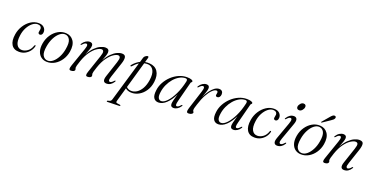

<svg xmlns="http://www.w3.org/2000/svg" viewBox="-27 -1522 5115 2626"><g transform="rotate(20 2531.0 -209.0)"><path d="M277 -433Q239.5 -433 202.5 -403.5Q165.5 -374 138 -323Q110.5 -272 102 -207.5Q89.5 -117 114.8 -72Q140 -27 192.5 -27Q232.5 -27 272.5 -55.2Q312.5 -83.5 331.5 -141Q337.5 -152.5 343.5 -152.5Q352 -152 349.5 -139Q341.5 -101.5 316.2 -67.5Q291 -33.5 252 -12Q213 9.5 163 9.5Q86 9.5 52 -45.5Q18 -100.5 34 -199Q45 -268 81.8 -325.8Q118.5 -383.5 171.2 -418Q224 -452.5 284 -452.5Q336 -452.5 363.8 -425.2Q391.5 -398 390.5 -360Q389.5 -334 378.2 -321.5Q367 -309 352.5 -309Q340.5 -309 333.2 -316.2Q326 -323.5 326.5 -335Q326.5 -347 330.2 -359.8Q334 -372.5 334.5 -386Q334.5 -406.5 319.2 -419.8Q304 -433 277 -433Z M682.5 -451Q756.5 -447.5 796.2 -389.5Q836 -331.5 819 -229.5Q807 -161 770.2 -106.5Q733.5 -52 680.8 -21Q628 10 567.5 8.5Q520.5 7.5 484.8 -18Q449 -43.5 433 -91.5Q417 -139.5 428.5 -209.5Q441 -282 478.8 -337.5Q516.5 -393 570 -423.5Q623.5 -454 682.5 -451ZM571 -11.5Q611 -9.5 648.5 -40.8Q686 -72 714 -125.8Q742 -179.5 753 -245Q770 -338.5 747.5 -383Q725 -427.5 679.5 -431Q640 -434 601.8 -403.2Q563.5 -372.5 534.8 -317.8Q506 -263 494 -194Q477 -98 501.2 -55.8Q525.5 -13.5 571 -11.5Z M1146 -58.5 1233 -315.5Q1251.5 -369 1244.5 -389.8Q1237.5 -410.5 1214.5 -410.5Q1188 -410.5 1148 -384.2Q1108 -358 1066.5 -301.5Q1025 -245 994 -155Q977 -104.5 972 -84.8Q967 -65 967 -55.5Q967 -46 970.5 -39.8Q974 -33.5 974 -24.5Q974 -9.5 958.5 -0.5Q943 8.5 918 8.5Q896.5 8.5 893.8 -7.5Q891 -23.5 904 -62.5L998.5 -334.5Q1013.5 -378 1010 -394.8Q1006.5 -411.5 991 -411.5Q981 -411.5 968.5 -404Q956 -396.5 937.5 -375.5Q928.5 -367 923.5 -369.5Q918 -372.5 924.5 -384Q944.5 -416 972.5 -433.5Q1000.5 -451 1029 -451Q1050 -451 1062.2 -440.8Q1074.5 -430.5 1074.5 -409.5Q1074.5 -386 1061.8 -352Q1049 -318 1028.5 -266.5Q1065 -334.5 1106.2 -375Q1147.5 -415.5 1186.8 -433.2Q1226 -451 1257 -451Q1314 -451 1312 -398.5Q1311.5 -378.5 1302 -350.2Q1292.5 -322 1273 -270Q1309 -336 1349.2 -375.8Q1389.5 -415.5 1428.2 -433.2Q1467 -451 1498.5 -451Q1544.5 -451 1551.2 -416.2Q1558 -381.5 1537 -319.5L1466 -105.5Q1451 -61 1455.2 -45.2Q1459.5 -29.5 1473.5 -29.5Q1483.5 -29.5 1496.2 -37Q1509 -44.5 1527 -65Q1536 -73.5 1540.5 -71Q1546.5 -68.5 1540 -56.5Q1500 8.5 1436.5 8.5Q1367.5 8.5 1399.5 -88.5L1474.5 -315.5Q1492.5 -369 1485.5 -389.8Q1478.5 -410.5 1456 -410.5Q1429.5 -410.5 1389.8 -384.2Q1350 -358 1308.8 -301.5Q1267.5 -245 1237 -154.5Q1220 -105 1215 -84.5Q1210 -64 1210 -54Q1210 -44.5 1213.2 -38.5Q1216.5 -32.5 1216.5 -23.5Q1216.5 -9 1200.8 0.2Q1185 9.5 1160.5 9.5Q1139.5 9.5 1136.5 -6.5Q1133.5 -22.5 1146 -58.5Z M1682 -333.5Q1672.5 -323 1665 -329Q1656.5 -336 1668.5 -348Q1713.5 -401 1767.5 -427.5L1788 -497Q1793 -513.5 1811.5 -525.8Q1830 -538 1840 -538Q1858.5 -538 1851 -511.5L1833 -449.5Q1864 -455 1897 -453Q1978.5 -448 2017.5 -391Q2056.5 -334 2044 -236Q2034.5 -161.5 1997.5 -105.2Q1960.5 -49 1907 -18.8Q1853.5 11.5 1794.5 9Q1740.5 6.5 1710.5 -22L1653.5 177.5Q1649 193.5 1651.8 201.8Q1654.5 210 1671 212L1708 217Q1719.5 219 1719.5 226Q1719.5 234.5 1707 235L1534.5 239.5Q1524 240 1524 232Q1524 225.5 1534 222Q1560.5 217 1571.5 209Q1582.5 201 1587.5 184L1760 -402Q1719 -377 1682 -333.5ZM1784 -13.5Q1827.5 -11 1867.5 -36.8Q1907.5 -62.5 1936.5 -113.8Q1965.5 -165 1976.5 -239.5Q1990 -331.5 1963.8 -380Q1937.5 -428.5 1886.5 -433.5Q1856.5 -436 1827.5 -429.5L1717 -43.5Q1741 -16.5 1784 -13.5Z M2441 -111.5Q2428 -62.5 2430.8 -45.8Q2433.5 -29 2447.5 -29Q2458 -29 2470 -36.8Q2482 -44.5 2500.5 -64.5Q2509 -73.5 2514 -71Q2520 -68 2513.5 -56Q2494 -25 2467 -8.2Q2440 8.5 2412 8.5Q2367.5 8.5 2367.5 -35.5Q2367.5 -53.5 2374.8 -85.5Q2382 -117.5 2402 -184.5Q2358.5 -94 2304 -42.8Q2249.5 8.5 2191.5 8.5Q2146 8.5 2122.2 -26.2Q2098.5 -61 2108.5 -139Q2115.5 -200 2146 -256Q2176.5 -312 2223.2 -356Q2270 -400 2327 -425.5Q2384 -451 2444 -451Q2487 -451 2509.8 -441.8Q2532.5 -432.5 2532 -421Q2531.5 -411.5 2523.5 -406.2Q2515.5 -401 2513.5 -391.5ZM2172.5 -136Q2163.5 -75.5 2178.8 -49Q2194 -22.5 2222 -22.5Q2260 -22.5 2305 -69.8Q2350 -117 2390.2 -200Q2430.5 -283 2454.5 -391.5Q2462.5 -430.5 2430 -430.5Q2385.5 -430.5 2342.8 -406.2Q2300 -382 2264.2 -340.5Q2228.5 -299 2204.2 -246.2Q2180 -193.5 2172.5 -136Z M2623.5 -369.5Q2618 -372.5 2624.5 -384Q2644.5 -416 2672.2 -433.5Q2700 -451 2729 -451Q2772 -451 2772 -409.5Q2772 -384.5 2758.8 -347.8Q2745.5 -311 2729.5 -266.5Q2753.5 -319.5 2783.5 -361.2Q2813.5 -403 2846.5 -427Q2879.5 -451 2912.5 -451Q2941.5 -451 2955.8 -434.8Q2970 -418.5 2969 -392Q2968 -366.5 2955.2 -351.2Q2942.5 -336 2925 -336Q2899.5 -336 2899.5 -357.5Q2899.5 -366.5 2902.2 -374.8Q2905 -383 2905 -392Q2905 -417.5 2884 -417.5Q2859.5 -417.5 2826.5 -386.8Q2793.5 -356 2759.8 -295.5Q2726 -235 2698.5 -146Q2688.5 -115 2683 -95.5Q2677.5 -76 2677.5 -60Q2677.5 -46 2684.2 -39.8Q2691 -33.5 2691 -23.5Q2691 -12 2674 -1.8Q2657 8.5 2630 8.5Q2608 8.5 2604.2 -7.8Q2600.5 -24 2612 -60.5L2698 -330.5Q2713 -377.5 2709.8 -394.5Q2706.5 -411.5 2691 -411.5Q2681.5 -411.5 2668.8 -404Q2656 -396.5 2637.5 -375.5Q2628.5 -367 2623.5 -369.5Z M3312 -111.5Q3299 -62.5 3301.8 -45.8Q3304.5 -29 3318.5 -29Q3329 -29 3341 -36.8Q3353 -44.5 3371.5 -64.5Q3380 -73.5 3385 -71Q3391 -68 3384.5 -56Q3365 -25 3338 -8.2Q3311 8.5 3283 8.5Q3238.5 8.5 3238.5 -35.5Q3238.5 -53.5 3245.8 -85.5Q3253 -117.5 3273 -184.5Q3229.5 -94 3175 -42.8Q3120.5 8.5 3062.5 8.5Q3017 8.5 2993.2 -26.2Q2969.5 -61 2979.5 -139Q2986.5 -200 3017 -256Q3047.5 -312 3094.2 -356Q3141 -400 3198 -425.5Q3255 -451 3315 -451Q3358 -451 3380.8 -441.8Q3403.5 -432.5 3403 -421Q3402.5 -411.5 3394.5 -406.2Q3386.5 -401 3384.5 -391.5ZM3043.5 -136Q3034.5 -75.5 3049.8 -49Q3065 -22.5 3093 -22.5Q3131 -22.5 3176 -69.8Q3221 -117 3261.2 -200Q3301.5 -283 3325.5 -391.5Q3333.5 -430.5 3301 -430.5Q3256.5 -430.5 3213.8 -406.2Q3171 -382 3135.2 -340.5Q3099.5 -299 3075.2 -246.2Q3051 -193.5 3043.5 -136Z M3704.5 -433Q3667 -433 3630 -403.5Q3593 -374 3565.5 -323Q3538 -272 3529.5 -207.5Q3517 -117 3542.2 -72Q3567.5 -27 3620 -27Q3660 -27 3700 -55.2Q3740 -83.5 3759 -141Q3765 -152.5 3771 -152.5Q3779.5 -152 3777 -139Q3769 -101.5 3743.8 -67.5Q3718.5 -33.5 3679.5 -12Q3640.5 9.5 3590.5 9.5Q3513.5 9.5 3479.5 -45.5Q3445.5 -100.5 3461.5 -199Q3472.5 -268 3509.2 -325.8Q3546 -383.5 3598.8 -418Q3651.5 -452.5 3711.5 -452.5Q3763.5 -452.5 3791.2 -425.2Q3819 -398 3818 -360Q3817 -334 3805.8 -321.5Q3794.5 -309 3780 -309Q3768 -309 3760.8 -316.2Q3753.5 -323.5 3754 -335Q3754 -347 3757.8 -359.8Q3761.5 -372.5 3762 -386Q3762 -406.5 3746.8 -419.8Q3731.5 -433 3704.5 -433Z M4037 -550Q4017.5 -550 4007.8 -561.5Q3998 -573 4000 -589.5Q4002 -612 4021.5 -635Q4041 -658 4065.5 -658Q4086 -658 4095.2 -646.5Q4104.5 -635 4102 -618.5Q4100 -594.5 4081 -572.2Q4062 -550 4037 -550ZM3949.5 -106Q3934 -62.5 3938.2 -46Q3942.5 -29.5 3957 -29.5Q3967 -29.5 3979.5 -37Q3992 -44.5 4010 -65Q4019 -74 4024 -71.5Q4030 -68.5 4023.5 -56.5Q3983 8.5 3919.5 8.5Q3887 8.5 3876.2 -16Q3865.5 -40.5 3883 -89L3970 -330Q3986.5 -376.5 3983 -394Q3979.5 -411.5 3964 -411.5Q3954 -411.5 3941.5 -404Q3929 -396.5 3910.5 -375.5Q3901.5 -367 3896.5 -369.5Q3891 -372.5 3897.5 -384Q3939.5 -451 4001 -451Q4032.5 -451 4044 -426.2Q4055.5 -401.5 4036.5 -349Z M4380.5 -451Q4454.5 -447.5 4494.2 -389.5Q4534 -331.5 4517 -229.5Q4505 -161 4468.2 -106.5Q4431.5 -52 4378.8 -21Q4326 10 4265.5 8.5Q4218.5 7.5 4182.8 -18Q4147 -43.5 4131 -91.5Q4115 -139.5 4126.5 -209.5Q4139 -282 4176.8 -337.5Q4214.5 -393 4268 -423.5Q4321.5 -454 4380.5 -451ZM4269 -11.5Q4309 -9.5 4346.5 -40.8Q4384 -72 4412 -125.8Q4440 -179.5 4451 -245Q4468 -338.5 4445.5 -383Q4423 -427.5 4377.5 -431Q4338 -434 4299.8 -403.2Q4261.5 -372.5 4232.8 -317.8Q4204 -263 4192 -194Q4175 -98 4199.2 -55.8Q4223.5 -13.5 4269 -11.5ZM4460.5 -603Q4477.5 -624 4492 -636Q4506.5 -648 4521.5 -647Q4535 -646 4539.8 -636.8Q4544.5 -627.5 4540.5 -616.5Q4536 -603 4523.5 -592Q4511 -581 4493 -569.5L4387.5 -498Q4379.5 -494 4376.5 -498Q4373.5 -501 4380 -508.5Z M4616 -369.5Q4610.5 -372.5 4617 -384Q4637 -416 4665 -433.5Q4693 -451 4721.5 -451Q4742.5 -451 4754.8 -440.8Q4767 -430.5 4767 -409.5Q4767 -388 4754.5 -352.5Q4742 -317 4723 -270Q4760 -336.5 4801.5 -376.2Q4843 -416 4882.5 -433.5Q4922 -451 4953.5 -451Q5006.5 -451 5011.5 -415.5Q5016.5 -380 4996 -319.5L4924 -105.5Q4909 -61 4913.2 -45.2Q4917.5 -29.5 4931.5 -29.5Q4941.5 -29.5 4954.2 -37Q4967 -44.5 4985 -65Q4993.5 -73.5 4998.5 -71Q5004.5 -68.5 4998 -56.5Q4958 8.5 4894.5 8.5Q4825 8.5 4857.5 -88.5L4933.5 -315.5Q4952 -370 4945.2 -390.2Q4938.5 -410.5 4911.5 -410.5Q4884 -410.5 4842.8 -384.2Q4801.5 -358 4759.5 -301.5Q4717.5 -245 4686.5 -155Q4669.5 -104.5 4664.5 -84.8Q4659.5 -65 4659.5 -55.5Q4659.5 -45.5 4663 -39.5Q4666.5 -33.5 4666.5 -24.5Q4666.5 -10.5 4651 -1Q4635.5 8.5 4611 8.5Q4590 8.5 4586.2 -6.5Q4582.5 -21.5 4594 -55L4689.5 -330.5Q4706 -377.5 4702.5 -394.5Q4699 -411.5 4683.5 -411.5Q4673.5 -411.5 4661 -404Q4648.5 -396.5 4630 -375.5Q4621 -367 4616 -369.5Z"/></g></svg>

Font: Fraunces 72pt S000 Light
Style: Italic
Weight: 300
Italic angle: -16°
Version: Version 1.000; ttfautohint (v1.8.3)